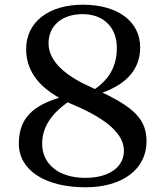

<svg xmlns="http://www.w3.org/2000/svg" viewBox="-20 -780 702 815"><path d="M60 -170C60 -58 171 15 343 15C500 15 602 -62 602 -180C602 -271 551 -322 415 -387C525 -426 575 -493 575 -579C575 -689 480 -760 332 -760C186 -760 91 -686 91 -572C91 -486 137 -418 231 -365C120 -331 60 -278 60 -170ZM159 -170C159 -237 194 -293 267 -346C275 -342 283 -339 292 -335C437 -273 506 -210 506 -140C506 -70 442 -25 342 -25C231 -25 159 -82 159 -170ZM186 -596C186 -671 243 -720 331 -720C419 -720 476 -664 476 -577C476 -502 446 -446 383 -402L364 -411C234 -469 186 -534 186 -596Z"/></svg>

Font: Basteleur Moonlight
Style: Regular
Weight: 300
Designer: Keussel
Foundry: Keussel Studio
Version: Version 1.300;Glyphs 3.2 (3192)